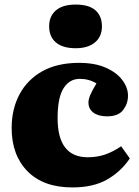

<svg xmlns="http://www.w3.org/2000/svg" viewBox="-20 -806 606 840"><path d="M297 14Q170 14 100.5 -56.5Q31 -127 31 -246Q31 -329 65.5 -393.5Q100 -458 165.5 -494.5Q231 -531 326 -531Q395 -531 442.5 -510Q490 -489 515 -456Q540 -423 540 -387Q540 -353 519 -325Q498 -297 448 -297Q411 -297 389 -313Q367 -329 367 -358Q367 -371 374.5 -389.5Q382 -408 402 -441Q370 -461 329 -461Q284 -461 258 -420Q232 -379 232 -289Q232 -118 364 -118Q403 -118 437 -129Q471 -140 510 -166L548 -113Q509 -55 448.5 -20.5Q388 14 297 14ZM311 -595Q255 -595 225 -620Q195 -645 195 -691Q195 -735 224.5 -760.5Q254 -786 311 -786Q369 -786 397.5 -761Q426 -736 426 -690Q426 -646 395.5 -620.5Q365 -595 311 -595Z"/></svg>

Font: Literata 36pt ExtraBold
Style: Regular
Weight: 800
Designer: Latin by Veronika Burian and Jose Scaglione. Greek by Irene Vlachou. Cyrillic by Vera Evstafieva.
Foundry: TypeTogether
Version: Version 3.002